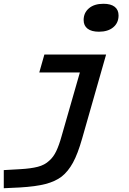

<svg xmlns="http://www.w3.org/2000/svg" viewBox="-50 -760 684 1017"><path d="M578 -678Q578 -639 550 -615.5Q522 -592 474 -592Q435 -592 414 -608Q393 -624 393 -654Q393 -692 421 -716Q449 -740 498 -740Q537 -740 557.5 -724Q578 -708 578 -678ZM512 -471 385 -26Q362 55 336.5 101.5Q311 148 277 175Q243 201 191.5 214.5Q140 228 55 233L-30 237V141L58 136Q113 133 150 123.5Q187 114 211 91Q233 72 248 40.5Q263 9 276 -38L373 -376H158L185 -471Z"/></svg>

Font: Intel One Mono Medium
Style: Italic
Weight: 500
Italic angle: -16°
Monospace: yes
Designer: Fred Shallcrass
Foundry: Frere-Jones Type LLC
Version: Version 1.400;hotconv 1.1.0;makeotfexe 2.6.0;FJTRelease1.4